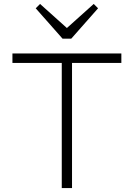

<svg xmlns="http://www.w3.org/2000/svg" viewBox="-20 -953 678 973"><path d="M293 0V-634H43V-682H595V-634H345V0ZM455 -933 477 -911 341 -757H297L161 -911L183 -933L319 -811Z"/></svg>

Font: Outfit ExtraLight
Style: Regular
Weight: 200
Designer: Rodrigo Fuenzalida
Foundry: fragTYPE
Version: Version 1.100; ttfautohint (v1.8.4.7-5d5b);gftools[0.9.27]